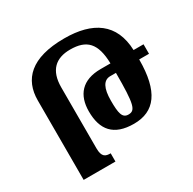

<svg xmlns="http://www.w3.org/2000/svg" viewBox="-159 -888 1057 1051"><g transform="rotate(-30 369.5 -362.0)"><path d="M280 0V-52C248 -52 226 -59 226 -115V-500C226 -607 280 -655 371 -655C475 -655 522 -608 525 -479H463C345 -479 291 -413 291 -310C291 -194 344 -128 472 -128C603 -128 672 -216 672 -419H734V-479H671C665 -650 554 -724 374 -724C162 -724 79 -634 79 -502V0ZM489 -419H525C525 -219 515 -187 471 -187C432 -187 425 -222 425 -301C425 -379 446 -419 489 -419Z"/></g></svg>

Font: Noto Serif Armenian ExtraCondensed ExtraBold
Style: Regular
Weight: 800
Width: 2
Designer: Monotype Design Team
Foundry: Monotype Imaging Inc.
Version: Version 2.008